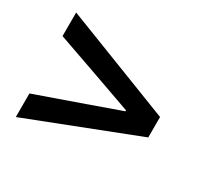

<svg xmlns="http://www.w3.org/2000/svg" viewBox="-100 -674 714 684"><g transform="rotate(30 256.5 -332.0)"><path d="M34 -117V-214L227 -282L362 -330V-334L227 -382L34 -450V-547L479 -374V-290Z"/></g></svg>

Font: Source Sans 3 SemiBold
Style: Regular
Weight: 600
Designer: Paul D. Hunt
Foundry: Adobe
Version: Version 3.046;hotconv 1.0.118;makeotfexe 2.5.65603